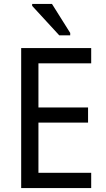

<svg xmlns="http://www.w3.org/2000/svg" viewBox="-20 -959 540 979"><path d="M88 0V-714H445V-636H176V-411H429V-334H176V-78H445V0ZM282 -779 144 -929V-939H245L338 -791V-779Z"/></svg>

Font: Noto Sans SemiCondensed
Style: Regular
Weight: 400
Width: 4
Designer: Monotype Design Team
Foundry: Monotype Imaging Inc.
Version: Version 2.013; ttfautohint (v1.8.4.7-5d5b)